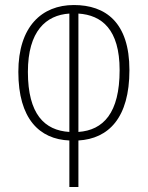

<svg xmlns="http://www.w3.org/2000/svg" viewBox="-20 -744 587 764"><path d="M256 0H292V-185C412 -192 495 -275 495 -465C495 -655 400 -724 274 -724C146 -724 53 -638 53 -458C53 -271 137 -190 256 -185ZM256 -219C157 -225 91 -290 91 -458C91 -620 163 -684 256 -690ZM292 -219V-690C385 -684 456 -627 456 -465C456 -294 391 -226 292 -219Z"/></svg>

Font: Noto Sans Georgian ExtraCondensed ExtraLight
Style: Regular
Weight: 200
Width: 2
Designer: Monotype Design Team, Akaki Razmadze
Foundry: Google LLC
Version: Version 2.005